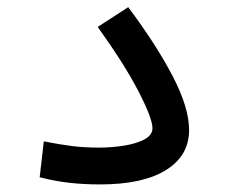

<svg xmlns="http://www.w3.org/2000/svg" viewBox="-20 -499 626 522"><path d="M252.4 2.4Q207.5 2.4 168.7 -2Q129.9 -6.3 87.9 -17.1L99.1 -114.7Q143.1 -106 176.5 -101.8Q210 -97.7 250 -97.7Q282.2 -97.7 315.7 -102.8Q349.1 -107.9 371.8 -119.6Q394.5 -131.3 394.5 -150.4Q394.5 -177.2 356.2 -251.2Q317.9 -325.2 245.6 -425.8L328.6 -479.5Q404.3 -378.4 449.2 -292.5Q494.1 -206.5 494.1 -145.5Q494.1 -75.7 431.2 -36.6Q368.2 2.4 252.4 2.4Z"/></svg>

Font: Cascadia Code NF
Style: Regular
Weight: 400
Monospace: yes
Designer: Aaron Bell
Foundry: Saja Typeworks
Version: Version 2404.023; ttfautohint (v1.8.4)